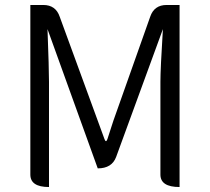

<svg xmlns="http://www.w3.org/2000/svg" viewBox="-20 -752 844 772"><path d="M177 0Q102 0 102 -50V-732H154Q204 -732 220 -685L400 -193Q406 -176 412 -193L436 -267L584 -685Q600 -732 650 -732H702V0Q625 0 625 -50V-423Q625 -475 635 -635L447 -121Q430 -75 373 -75L171 -635Q177 -475 177 -423V0Z"/></svg>

Font: Swei Half Moon CJK TC
Style: DemiLight
Weight: 350
Version: Version 2.125